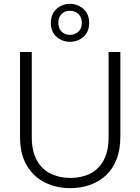

<svg xmlns="http://www.w3.org/2000/svg" viewBox="-20 -970 729 997"><path d="M443 -851Q443 -805 413.5 -779Q384 -753 343 -753Q303 -753 273.5 -779Q244 -805 244 -851Q244 -897 273.5 -923.5Q303 -950 343 -950Q384 -950 413.5 -923.5Q443 -897 443 -851ZM405 -851Q405 -881 387 -897.5Q369 -914 343 -914Q317 -914 300 -897.5Q283 -881 283 -851Q283 -822 300 -805.5Q317 -789 343 -789Q369 -789 387 -805.5Q405 -822 405 -851ZM84 -700H145V-260Q145 -184 172 -136.5Q199 -89 244.5 -67.5Q290 -46 346 -46Q402 -46 446.5 -67.5Q491 -89 517.5 -136.5Q544 -184 544 -260V-700H605V-261Q605 -191 584.5 -140.5Q564 -90 528 -57.5Q492 -25 445 -9Q398 7 345 7Q274 7 215 -21.5Q156 -50 120 -109Q84 -168 84 -261Z"/></svg>

Font: Albert Sans Light
Style: Regular
Weight: 300
Designer: Andreas Rasmussen
Foundry: a.Foundry
Version: Version 1.025